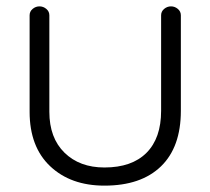

<svg xmlns="http://www.w3.org/2000/svg" viewBox="-20 -563 661 603"><path d="M308 20Q202 20 137.5 -41Q73 -102 73 -212V-515Q73 -527 82.5 -535Q92 -543 104 -543Q116 -543 125.5 -535Q135 -527 135 -515V-212Q135 -130 182.5 -83.5Q230 -37 308 -37Q394 -37 440 -83Q486 -129 486 -215V-515Q486 -527 495.5 -535Q505 -543 517 -543Q529 -543 538.5 -535Q548 -527 548 -515V-215Q548 -101 485.5 -40.5Q423 20 308 20Z"/></svg>

Font: Hoogli Medium
Style: Regular
Weight: 500
Designer: Anand Singh Naorem
Foundry: Brand New Type
Version: Version 1.00 b007